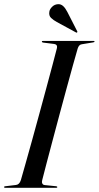

<svg xmlns="http://www.w3.org/2000/svg" viewBox="-28 -895 471 915"><path d="M173 -36Q170.5 -27.5 173.5 -20.8Q176.5 -14 185 -13L239 -7.5Q245 -7 245 -3.5Q245 0 240 0H-3Q-8.5 0 -8.5 -3Q-8.5 -7.5 -2 -7.5L48 -13.5Q64.5 -15 71.5 -37Q80 -66.5 94 -116.2Q108 -166 125 -227Q142 -288 159.5 -352.8Q177 -417.5 193.5 -478.2Q210 -539 223 -588.2Q236 -637.5 243.5 -666.5Q246.5 -683 230 -685.5L178 -692Q171.5 -693 171.5 -696.5Q171.5 -700 176.5 -700H418.5Q422.5 -700 422.5 -697.5Q422.5 -694 416 -693L361.5 -684Q348 -682.5 342 -663Q333.5 -634 319.8 -584.8Q306 -535.5 289.5 -474.5Q273 -413.5 255.5 -348.8Q238 -284 222 -223.2Q206 -162.5 193 -113.5Q180 -64.5 173 -36ZM293 -838 340 -746Q342 -743 339.5 -740.5Q338 -738 334 -740.5L243 -790Q227 -798.5 215.2 -809.8Q203.5 -821 207.5 -841Q209.5 -852 220.8 -863Q232 -874 248 -875Q262 -876 272.8 -866.2Q283.5 -856.5 293 -838Z"/></svg>

Font: Fraunces 144pt S000
Style: Italic
Weight: 400
Italic angle: -16°
Version: Version 1.000; ttfautohint (v1.8.3)